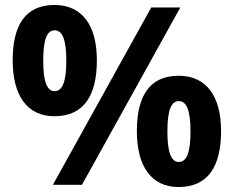

<svg xmlns="http://www.w3.org/2000/svg" viewBox="-20 -810 941 773"><path d="M199 -342C318 -342 370 -426 370 -567C370 -708 311 -790 199 -790C82 -790 31 -708 31 -567C31 -426 89 -342 199 -342ZM193 -66H310L706 -780H589ZM200 -443C168 -443 154 -484 154 -566C154 -648 168 -688 200 -688C232 -688 247 -648 247 -566C247 -483 232 -443 200 -443ZM699 -57C818 -57 870 -141 870 -282C870 -423 811 -505 699 -505C582 -505 531 -423 531 -282C531 -141 589 -57 699 -57ZM700 -158C668 -158 654 -199 654 -281C654 -363 668 -403 700 -403C732 -403 747 -363 747 -281C747 -198 732 -158 700 -158Z"/></svg>

Font: Noto Sans Malayalam UI
Style: Bold
Weight: 700
Designer: Jelle Bosma - Monotype Design Team
Foundry: Monotype Imaging Inc.
Version: Version 2.104